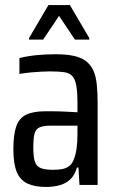

<svg xmlns="http://www.w3.org/2000/svg" viewBox="-20 -733 465 761"><path d="M162 8Q117 8 88 -6Q59 -20 46 -52.5Q33 -85 33 -141Q33 -200 44.5 -232.5Q56 -265 84 -278.5Q112 -292 160 -292Q171 -292 185.5 -292Q200 -292 216.5 -291.5Q233 -291 250.5 -290Q268 -289 287 -288V-322Q287 -367 282.5 -393Q278 -419 266.5 -431.5Q255 -444 233.5 -447Q212 -450 177 -450Q163 -450 144 -449Q125 -448 103 -446Q81 -444 57 -440V-503Q90 -511 126 -514.5Q162 -518 200 -518Q243 -518 272.5 -511.5Q302 -505 320.5 -491Q339 -477 349.5 -454.5Q360 -432 363.5 -399Q367 -366 367 -322V0H295L291 -69H285Q276 -38 258 -21.5Q240 -5 215.5 1.5Q191 8 162 8ZM190 -60Q211 -60 227 -63Q243 -66 254.5 -75Q266 -84 272 -100Q280 -119 283.5 -144.5Q287 -170 287 -202V-235H182Q152 -235 136.5 -228Q121 -221 116.5 -202Q112 -183 112 -147Q112 -112 118 -93Q124 -74 141 -67Q158 -60 190 -60ZM95 -576V-582L172 -713H257L334 -582V-576H277L214 -670L151 -576Z"/></svg>

Font: Saira Condensed Medium
Style: Regular
Weight: 500
Width: 3
Designer: Hector Gatti with collaboration of the Omnibus-Type team
Foundry: Omnibus-Type
Version: Version 1.101